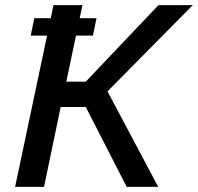

<svg xmlns="http://www.w3.org/2000/svg" viewBox="-20 -730 773 750"><path d="M100 -591 114 -659H357L343 -591ZM39 0 189 -710H302L239 -411H315L599 -710H733L400 -373L598 0H475L315 -312H217L152 0Z"/></svg>

Font: Raleway SemiBold
Style: Italic
Weight: 600
Italic angle: -12°
Designer: Matt McInerney, Pablo Impallari, Rodrigo Fuenzalida
Foundry: Matt McInerney, Pablo Impallari, Rodrigo Fuenzalida
Version: Version 4.026